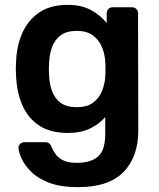

<svg xmlns="http://www.w3.org/2000/svg" viewBox="-20 -550 656 790"><path d="M301 220Q228 220 181 201.5Q134 183 107 155.5Q80 128 68.5 101.5Q57 75 56 60Q55 50 62.5 42.5Q70 35 80 35H167Q185 35 193 56Q198 69 208.5 84Q219 99 239.5 109.5Q260 120 296 120Q353 120 383 94.5Q413 69 413 0V-68Q389 -40 351 -21.5Q313 -3 259 -3Q187 -3 141 -33.5Q95 -64 72 -117Q49 -170 46 -239Q44 -266 46 -293Q48 -360 71.5 -413.5Q95 -467 141 -498.5Q187 -530 259 -530Q315 -530 354.5 -508.5Q394 -487 419 -455V-495Q419 -506 426 -513Q433 -520 443 -520H524Q534 -520 541 -513Q548 -506 548 -495L549 -13Q549 95 488.5 157.5Q428 220 301 220ZM296 -109Q337 -109 362 -127Q387 -145 399 -174Q411 -203 413 -233Q414 -245 414 -265.5Q414 -286 413 -298Q411 -329 399 -357.5Q387 -386 362 -404.5Q337 -423 296 -423Q254 -423 229.5 -404.5Q205 -386 194 -356Q183 -326 182 -290Q180 -266 182 -241Q183 -206 194 -175.5Q205 -145 229.5 -127Q254 -109 296 -109Z"/></svg>

Font: Rubik Medium
Style: Regular
Weight: 500
Designer: Hubert and Fischer
Foundry: Hubert and Fischer
Version: Version 2.300; ttfautohint (v1.8.4.7-5d5b);gftools[0.9.30]